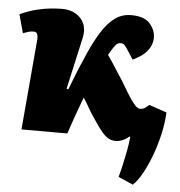

<svg xmlns="http://www.w3.org/2000/svg" viewBox="-52 -582 775 826"><g transform="rotate(5 335.5 -168.5)"><path d="M240 -190Q249 -212 257.5 -235Q266 -258 275.5 -280.5Q285 -303 293.5 -322Q302 -341 308 -356Q331 -407 356 -446.5Q381 -486 411.5 -508.5Q442 -531 482 -531Q538 -531 562.5 -503.5Q587 -476 587 -443Q587 -412 566.5 -386Q546 -360 504 -341L486 -369Q474 -388 466.5 -397.5Q459 -407 446 -407Q441 -407 435 -404.5Q429 -402 424 -394Q418 -387 411.5 -376.5Q405 -366 397 -352Q409 -335 419.5 -319Q430 -303 441 -285.5Q452 -268 466 -247Q477 -229 488.5 -209.5Q500 -190 511.5 -173Q523 -156 533.5 -144.5Q544 -133 555 -133Q567 -133 575.5 -139Q584 -145 593 -153L669 -127Q667 -82 656 -33.5Q645 15 628.5 59.5Q612 104 592.5 139.5Q573 175 552 195L488 167Q495 142 501.5 113.5Q508 85 514 53.5Q520 22 523 -8L519 -10Q506 2 491 8Q476 14 461 14Q447 14 433.5 8Q420 2 403 -17.5Q386 -37 360 -77Q350 -91 343 -103Q336 -115 328 -129Q320 -143 309 -160Q299 -134 290 -109Q281 -84 271.5 -57Q262 -30 252 0H54L88 -391Q89 -402 86 -413Q83 -424 68 -424Q57 -424 46 -420.5Q35 -417 24 -413L2 -493Q39 -510 73.5 -518.5Q108 -527 136.5 -529.5Q165 -532 184 -532Q217 -532 242 -517.5Q267 -503 278.5 -477Q290 -451 282 -415L232 -191Z"/></g></svg>

Font: Literata 18pt Black
Style: Italic
Weight: 900
Italic angle: -2°
Designer: Latin by Veronika Burian and Jose Scaglione. Greek by Irene Vlachou. Cyrillic by Vera Evstafieva
Foundry: TypeTogether
Version: Version 3.103;gftools[0.9.29]